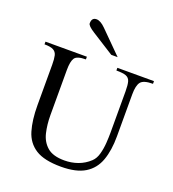

<svg xmlns="http://www.w3.org/2000/svg" viewBox="-147 -921 947 1049"><g transform="rotate(20 326.5 -397.0)"><path d="M644.5 -598.6V-583Q590.3 -583 574 -562.5Q557.6 -542 557.6 -489.7V-246.1Q557.6 -164.6 536.6 -106Q515.6 -47.4 465.1 -16.4Q414.6 14.6 326.2 14.6Q228.5 14.6 178 -17.6Q127.4 -49.8 109.4 -110.6Q91.3 -171.4 91.3 -257.8V-493.2Q91.3 -526.4 86.7 -545.9Q82 -565.4 65.4 -574.2Q48.8 -583 13.7 -583V-598.6H254.4V-583Q202.6 -583 189.5 -562.7Q176.3 -542.5 176.3 -493.2V-231.4Q176.3 -175.8 187.5 -128.7Q198.7 -81.5 232.2 -52.7Q265.6 -23.9 332 -23.9Q372.6 -23.9 409.7 -37.1Q446.8 -50.3 476.6 -78.1Q496.1 -96.2 504.6 -127.7Q513.2 -159.2 515.4 -192.9Q517.6 -226.6 517.6 -251V-493.2Q517.6 -530.8 512 -550Q506.3 -569.3 488 -576.2Q469.7 -583 431.6 -583V-598.6ZM413.1 -653.8H376L246.6 -735.8Q206.5 -761.2 206.5 -775.4Q206.5 -809.1 234.4 -809.1Q257.8 -809.1 287.1 -779.8Z"/></g></svg>

Font: Scheherazade New Rohingya
Style: Regular
Weight: 400
Designer: SIL International
Foundry: SIL International
Version: Version 3.000 ; LngRng